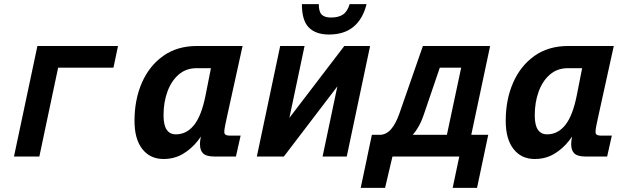

<svg xmlns="http://www.w3.org/2000/svg" viewBox="-20 -759 3040 931"><path d="M47.8 0 161.4 -536H552.2L530.2 -430.8H193.2L275.4 -494.8L170.8 0Z M772.8 12Q708 12 670.1 -36.3Q632.2 -84.6 632.2 -172.8Q632.2 -275.8 668 -357.8Q703.8 -439.8 771.5 -487.9Q839.2 -536 935.2 -536H1156.2L1080.4 -191.6Q1075.8 -170.2 1071.7 -150.3Q1067.6 -130.4 1067.6 -119.6Q1067.6 -110 1073.7 -105.8Q1079.8 -101.6 1090.4 -101.6H1146.8L1124 0H1020Q980.4 0 965 -14.9Q949.6 -29.8 949.6 -60.8Q949.6 -74.8 953.5 -93.9Q957.4 -113 963.3 -132.3Q969.2 -151.6 975.2 -166L991.2 -163.6Q971 -117.2 939.6 -77.1Q908.2 -37 866.6 -12.5Q825 12 772.8 12ZM832.8 -107.6Q885 -107.6 921.1 -152.8Q957.2 -198 976.8 -296.8L1002.8 -428.4H933.2Q882.6 -428.4 846.8 -397.7Q811 -367 792 -315.1Q773 -263.2 773 -199.6Q773 -152.2 788.3 -129.9Q803.6 -107.6 832.8 -107.6Z M1225.4 0 1338.6 -536H1456.8L1383.2 -187.4L1649.6 -536H1774.6L1661.4 0H1544.2L1615.8 -340L1356.4 0ZM1574.8 -591.6Q1511.8 -591.6 1477.8 -625.4Q1443.8 -659.2 1443.8 -738.8H1525.8Q1525.8 -701.8 1540.2 -687.9Q1554.6 -674 1584.6 -674Q1621.4 -674 1643 -688.5Q1664.6 -703 1675.4 -738.8H1757.4Q1739.6 -667 1694.3 -629.3Q1649 -591.6 1574.8 -591.6Z M1778.6 -36.2 1792.8 -105.2H1820.6Q1852 -105.2 1875.3 -131.4Q1898.6 -157.6 1916.2 -207.2L2030.6 -536H2356.6L2242.8 0H2124.6L2216.2 -430.8H2112.6L2034.6 -202.2Q2009 -124.8 1956.4 -80.5Q1903.8 -36.2 1830.4 -36.2ZM1729 151.8 1782.8 -101.8H1907L1847.2 151.8ZM1761 0 1783.2 -105.2H2324.6L2302.4 0ZM2175 151.8 2229.2 -105.2H2347.4L2293.2 151.8Z M2572.8 12Q2508 12 2470.1 -36.3Q2432.2 -84.6 2432.2 -172.8Q2432.2 -275.8 2468 -357.8Q2503.8 -439.8 2571.5 -487.9Q2639.2 -536 2735.2 -536H2956.2L2880.4 -191.6Q2875.8 -170.2 2871.7 -150.3Q2867.6 -130.4 2867.6 -119.6Q2867.6 -110 2873.7 -105.8Q2879.8 -101.6 2890.4 -101.6H2946.8L2924 0H2820Q2780.4 0 2765 -14.9Q2749.6 -29.8 2749.6 -60.8Q2749.6 -74.8 2753.5 -93.9Q2757.4 -113 2763.3 -132.3Q2769.2 -151.6 2775.2 -166L2791.2 -163.6Q2771 -117.2 2739.6 -77.1Q2708.2 -37 2666.6 -12.5Q2625 12 2572.8 12ZM2632.8 -107.6Q2685 -107.6 2721.1 -152.8Q2757.2 -198 2776.8 -296.8L2802.8 -428.4H2733.2Q2682.6 -428.4 2646.8 -397.7Q2611 -367 2592 -315.1Q2573 -263.2 2573 -199.6Q2573 -152.2 2588.3 -129.9Q2603.6 -107.6 2632.8 -107.6Z"/></svg>

Font: Geist Mono
Style: Italic
Weight: 400
Italic angle: -12°
Monospace: yes
Designer: Basement.studio, Andrés Briganti, Mateo Zaragoza
Foundry: Basement.studio, Vercel, Andrés Briganti, Guido Ferreyra, Mateo Zaragoza
Version: Version 1.500